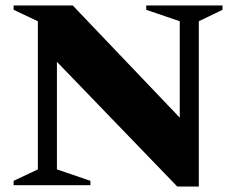

<svg xmlns="http://www.w3.org/2000/svg" viewBox="-20 -680 867 705"><path d="M30 0V-16L119 -58V-602L30 -644V-660H247L640 -248V-602L517 -644V-660H797V-644L710 -602V5H631L189 -453V-58L312 -16V0Z"/></svg>

Font: Spectral ExtraBold
Style: Regular
Weight: 800
Designer: Jean-Baptiste Levee
Foundry: Production Type
Version: Version 2.001